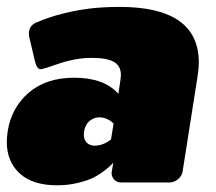

<svg xmlns="http://www.w3.org/2000/svg" viewBox="-25 -537 637 565"><path d="M222.5 -150Q221.7 -146.7 221.7 -140.8Q221.7 -125 230.8 -116.7Q240 -108.3 253.3 -108.3Q278.3 -108.3 301.7 -126.7L309.2 -173.3Q290.8 -191.7 266.7 -191.7Q251.7 -191.7 238.8 -181.2Q225.8 -170.8 222.5 -150ZM-2.5 -150Q8.3 -220 59.6 -264.2Q110.8 -308.3 193.3 -308.3Q281.7 -308.3 323.3 -260.8L329.2 -300Q330.8 -311.7 330.8 -315.8Q330.8 -343.3 310 -355Q289.2 -366.7 244.2 -366.7Q194.2 -366.7 136.7 -345.8Q101.7 -333.3 94.2 -333.3Q83.3 -333.3 77.5 -358.3L61.7 -425Q60 -430.8 60 -438.3Q60 -443.3 60.8 -445.8Q63.3 -462.5 81.7 -470.8L88.3 -473.3Q94.2 -475.8 100.4 -478.3Q106.7 -480.8 117.5 -484.6Q128.3 -488.3 140.4 -491.7Q152.5 -495 167.5 -498.8Q182.5 -502.5 200.4 -505.8Q218.3 -509.2 237.9 -511.7Q257.5 -514.2 280.4 -515.4Q303.3 -516.7 326.7 -516.7Q560 -516.7 560 -353.3Q560 -335 555.8 -308.3L512.5 -33.3Q510.8 -20 499.2 -10Q487.5 0 473.3 0H331.7Q319.2 0 311.2 -8.3Q303.3 -16.7 303.3 -28.3Q303.3 -29.2 303.8 -30.8Q304.2 -32.5 304.2 -33.3L308.3 -58.3Q305.8 -55.8 301.7 -51.2Q297.5 -46.7 282.5 -35Q267.5 -23.3 250.4 -14.6Q233.3 -5.8 204.2 1.2Q175 8.3 143.3 8.3Q70.8 8.3 32.9 -26.7Q-5 -61.7 -5 -119.2Q-5 -133.3 -2.5 -150Z"/></svg>

Font: BoonTook Mon
Style: Italic
Weight: 400
Italic angle: -9°
Designer: Sungsit Sawaiwan
Foundry: FontUni
Version: Version 3.0